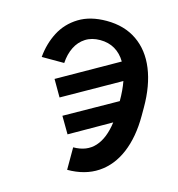

<svg xmlns="http://www.w3.org/2000/svg" viewBox="-130 -830 1069 1151"><g transform="rotate(15 404.0 -255.0)"><path d="M390.6 -716.8Q501 -716.8 579.3 -662.8Q657.7 -608.9 698.5 -508.8Q739.3 -408.7 739.3 -272.5V-221.7Q739.3 -89.4 698.7 7.1Q658.2 103.5 580.1 155.3Q502 207 391.6 207V67.4Q476.1 67.4 523.9 14.4Q571.8 -38.6 585 -139.2L338.9 1L280.3 -98.6L589.8 -272.5V-273.4Q589.8 -340.3 579.6 -394.5L235.4 -200.2L177.7 -299.8L540 -504.9Q513.7 -549.3 474.1 -572.5Q434.6 -595.7 382.8 -595.7Q330.1 -595.7 292.2 -571.5Q254.4 -547.4 233.4 -504.9Q212.4 -462.4 209 -407.2H69.3Q76.7 -491.2 113 -561.3Q149.4 -631.3 219 -674.1Q288.6 -716.8 390.6 -716.8Z"/></g></svg>

Font: Pretendard JP
Style: Bold
Weight: 700
Designer: Base glyphs from Inter by Rasmus Andersson; Hangeul glyphs from Noto Sans CJK(Source Han Sans) by Jang Soo-young and Kan
Foundry: Kil Hyung-jin
Version: Version 1.309